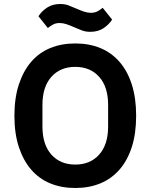

<svg xmlns="http://www.w3.org/2000/svg" viewBox="-20 -927 752 959"><path d="M356 12Q287 12 231 -11Q175 -34 135.5 -80Q96 -126 74 -193Q52 -260 52 -349Q52 -437 74 -504.5Q96 -572 135.5 -618Q175 -664 231 -687Q287 -710 356 -710Q425 -710 481 -687Q537 -664 577 -618Q617 -572 638.5 -504.5Q660 -437 660 -349Q660 -260 638.5 -193Q617 -126 577 -80Q537 -34 481 -11Q425 12 356 12ZM356 -105Q431 -105 475.5 -155Q520 -205 520 -295V-403Q520 -493 475.5 -543Q431 -593 356 -593Q281 -593 236.5 -543Q192 -493 192 -403V-295Q192 -205 236.5 -155Q281 -105 356 -105ZM431 -768Q408 -768 389.5 -775Q371 -782 353 -790Q330 -800 312.5 -806Q295 -812 278 -812Q261 -812 248 -806Q235 -800 219 -787L172 -846Q189 -872 216 -889.5Q243 -907 281 -907Q304 -907 322.5 -900Q341 -893 359 -885Q382 -875 399.5 -869Q417 -863 434 -863Q451 -863 464 -869Q477 -875 493 -888L540 -829Q523 -803 496 -785.5Q469 -768 431 -768Z"/></svg>

Font: IBM Plex Sans Devanagari SemiBold
Style: Regular
Weight: 600
Designer: Mike Abbink, Paul van der Laan, Pieter van Rosmalen, Erin McLaughlin
Foundry: Bold Monday
Version: Version 1.1